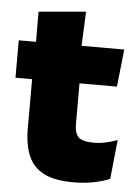

<svg xmlns="http://www.w3.org/2000/svg" viewBox="-48 -658 507 708"><g transform="rotate(5 205.0 -304.5)"><path d="M249 11.5Q180.5 11.5 140.2 -9.2Q100 -30 82.8 -71Q65.5 -112 65.5 -172V-436H241V-202Q241 -170 255.5 -155.2Q270 -140.5 312.5 -140.5Q335.5 -140.5 358.2 -145.8Q381 -151 399.5 -158L384.5 -13Q358.5 -2 324.5 4.8Q290.5 11.5 249 11.5ZM4 -354V-492.5H394.5L379.5 -354ZM68 -480.5 67.5 -604 242 -619.5 236 -480.5Z"/></g></svg>

Font: Anek Gujarati ExtraBold
Style: Regular
Weight: 800
Version: Version 1.003